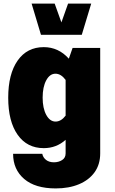

<svg xmlns="http://www.w3.org/2000/svg" viewBox="-20 -823 644 1073"><path d="M156.7 -802.7H285.6L323.2 -697.8L360.4 -802.7H489.7L437 -628.4H209ZM25.9 -276.9Q25.9 -409.7 78.6 -484.6Q131.3 -559.6 224.6 -559.6Q306.6 -559.6 364.7 -495.1L385.7 -555.2H540V34.2Q540 95.7 508.8 139.4Q477.5 183.1 421.6 206.5Q365.7 230 291.5 230Q176.8 230 115 177Q53.2 124 53.2 36.6H216.3Q220.2 57.1 237.3 70.6Q254.4 84 281.2 84Q307.6 84 327.1 71.5Q346.7 59.1 346.7 34.2V-41.5Q294.9 4.9 224.6 4.9Q131.3 4.9 78.6 -69.8Q25.9 -144.5 25.9 -276.9ZM218.3 -277.3Q218.3 -218.3 238.5 -180.9Q258.8 -143.6 290.5 -143.6Q321.3 -143.6 346.7 -176.8V-376.5Q320.8 -411.1 290 -411.1Q258.3 -411.1 238.3 -374Q218.3 -336.9 218.3 -277.3Z"/></svg>

Font: Estedad-FD Black
Style: Regular
Weight: 900
Designer: Amin Abedi
Version: Version 7.3